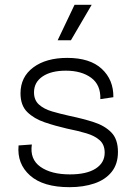

<svg xmlns="http://www.w3.org/2000/svg" viewBox="-20 -764 561 796"><path d="M268 12Q159 12 104.5 -36.5Q50 -85 57 -161L112 -165Q103 -104 147.5 -72.5Q192 -41 270 -41Q339 -41 376.5 -65Q414 -89 414 -131Q414 -164 393.5 -182.5Q373 -201 337.5 -211.5Q302 -222 257 -231Q209 -242 165 -257Q121 -272 93 -299.5Q65 -327 65 -377Q65 -445 118 -484.5Q171 -524 259 -524Q353 -524 402 -478.5Q451 -433 450 -361L396 -353Q398 -412 358 -441.5Q318 -471 253 -471Q192 -471 156.5 -447Q121 -423 121 -381Q121 -349 141.5 -330.5Q162 -312 196 -302Q230 -292 271 -283Q324 -272 369 -257.5Q414 -243 441.5 -215Q469 -187 469 -134Q469 -84 443 -51.5Q417 -19 371.5 -3.5Q326 12 268 12ZM274 -597H219L289 -744H360Z"/></svg>

Font: Bricolage Grotesque 12pt ExtraLight
Style: Regular
Weight: 200
Designer: Mathieu Triay
Foundry: Atelier Triay
Version: Version 1.001; ttfautohint (v1.8.4.7-5d5b);gftools[0.9.33.de